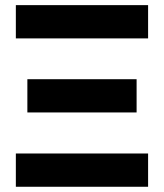

<svg xmlns="http://www.w3.org/2000/svg" viewBox="-20 -713 626 733"><path d="M40.5 0H545.4V-127H40.5ZM40.5 -566.4H545.4V-693.4H40.5ZM84.5 -283.7H501.5V-410.6H84.5Z"/></svg>

Font: Cascadia Mono NF
Style: Bold
Weight: 700
Monospace: yes
Designer: Aaron Bell
Foundry: Saja Typeworks
Version: Version 2404.023